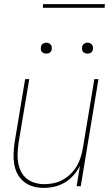

<svg xmlns="http://www.w3.org/2000/svg" viewBox="-20 -904 540 932"><path d="M192 8Q165 8 140.5 1Q116 -6 96.5 -21.5Q77 -37 65 -59.5Q53 -82 49 -107.5Q45 -133 46 -159.5Q47 -186 51 -213L102 -520H122L70 -210Q67 -186 65.5 -162Q64 -138 68 -115Q72 -92 82 -71.5Q92 -51 109.5 -37Q127 -23 149.5 -16.5Q172 -10 196 -10Q218 -10 241.5 -15Q265 -20 286 -32Q307 -44 324.5 -61.5Q342 -79 354 -100Q366 -121 372.5 -143.5Q379 -166 383 -189L438 -520H458L372 0H352L368 -99Q356 -75 337 -53.5Q318 -32 294.5 -18Q271 -4 244.5 2Q218 8 192 8ZM404 -644Q398 -644 392.5 -646Q387 -648 383 -652.5Q379 -657 378.5 -663.5Q378 -670 379 -676Q379 -681 381.5 -685Q384 -689 388 -691.5Q392 -694 396 -695.5Q400 -697 405 -697Q411 -697 416.5 -694.5Q422 -692 426 -687.5Q430 -683 431 -676.5Q432 -670 431 -664Q430 -659 427.5 -655Q425 -651 421.5 -648.5Q418 -646 413.5 -645Q409 -644 404 -644ZM204 -644Q198 -644 192.5 -646Q187 -648 183 -652.5Q179 -657 178.5 -663.5Q178 -670 179 -676Q179 -681 181.5 -685Q184 -689 188 -691.5Q192 -694 196 -695.5Q200 -697 205 -697Q211 -697 216.5 -694.5Q222 -692 226 -687.5Q230 -683 231 -676.5Q232 -670 231 -664Q230 -659 227.5 -655Q225 -651 221.5 -648.5Q218 -646 213.5 -645Q209 -644 204 -644ZM188 -866 189 -884H489L488 -866Z"/></svg>

Font: Iosevka Thin Oblique
Style: Regular
Weight: 100
Italic angle: -9°
Monospace: yes
Designer: Belleve Invis
Foundry: Belleve Invis
Version: Version 32.5.0; ttfautohint (v1.8.4)